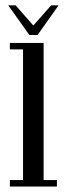

<svg xmlns="http://www.w3.org/2000/svg" viewBox="-20 -680 240 700"><path d="M16 0V-23.5H64V-500H16V-523.5H139V-23.5H187.5V0ZM87 -552.5 10 -660.5H37L101.5 -587L166.5 -660.5H193.5L117 -552.5Z"/></svg>

Font: Imbue 48pt
Style: Regular
Weight: 400
Designer: Tyler Finck
Foundry: Etcetera Type Company
Version: Version 1.102